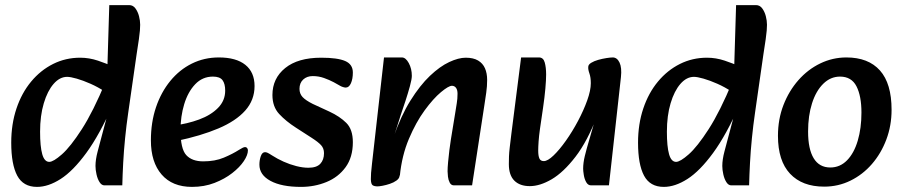

<svg xmlns="http://www.w3.org/2000/svg" viewBox="-20 -716 3534 752"><path d="M125 16Q71 16 47.5 -28Q24 -72 24 -157Q24 -230 44.5 -291Q65 -352 102 -396.5Q139 -441 188 -465.5Q237 -490 294 -490Q329 -490 363.5 -478.5Q398 -467 423 -455L391 -357Q364 -375 334.5 -388Q305 -401 280.5 -408Q256 -415 243 -415Q214 -415 190 -387.5Q166 -360 151.5 -311.5Q137 -263 137 -200Q137 -142 145.5 -112Q154 -82 173 -82Q189 -82 222.5 -111.5Q256 -141 300.5 -210Q345 -279 394 -397L423 -308Q370 -188 318 -117Q266 -46 217.5 -15Q169 16 125 16ZM389 10Q378 10 370 -2.5Q362 -15 358 -33Q354 -51 354 -66Q354 -91 362.5 -123Q371 -155 384 -204L404 -279L375 -311L386 -416L400 -433L408 -696H486Q501 -696 510.5 -683Q520 -670 524.5 -652.5Q529 -635 529 -619Q529 -609 528 -596.5Q527 -584 524 -562.5Q521 -541 515 -503L482 -273Q475 -225 470 -175Q465 -125 462.5 -78Q460 -31 459 10Z M732 16Q655 16 613 -32.5Q571 -81 571 -166Q571 -237 591 -296Q611 -355 647 -399Q683 -443 731.5 -467Q780 -491 837 -491Q905 -491 941 -462Q977 -433 977 -379Q977 -324 940.5 -283Q904 -242 835.5 -213Q767 -184 672 -164L659 -224Q714 -231 760 -248Q806 -265 834 -293.5Q862 -322 862 -361Q862 -388 851.5 -402Q841 -416 814 -416Q773 -416 744.5 -386Q716 -356 701.5 -308Q687 -260 687 -206Q687 -133 709.5 -108.5Q732 -84 776 -84Q822 -84 856.5 -98.5Q891 -113 916 -129Q924 -134 930 -137Q936 -140 940 -140Q945 -140 948 -136Q951 -132 951 -127Q951 -109 935 -85Q919 -61 889.5 -38Q860 -15 820 0.5Q780 16 732 16Z M1159 16Q1083 16 1039.5 -7.5Q996 -31 996 -71Q996 -89 1001.5 -104.5Q1007 -120 1018 -120Q1022 -120 1027 -118Q1032 -116 1046 -107Q1066 -94 1090.5 -83Q1115 -72 1140.5 -65.5Q1166 -59 1188 -59Q1220 -59 1234.5 -74.5Q1249 -90 1249 -116Q1249 -135 1237.5 -147.5Q1226 -160 1201 -176L1139 -216Q1100 -241 1073.5 -269.5Q1047 -298 1047 -344Q1047 -409 1097 -449.5Q1147 -490 1238 -490Q1302 -490 1332 -477Q1362 -464 1362 -432Q1362 -407 1354.5 -390Q1347 -373 1334 -373Q1330 -373 1323.5 -375Q1317 -377 1312 -380Q1304 -385 1287 -394Q1270 -403 1249 -410.5Q1228 -418 1205 -418Q1182 -418 1167.5 -404.5Q1153 -391 1153 -368Q1153 -349 1165 -336Q1177 -323 1205 -309L1270 -279Q1311 -260 1336.5 -234.5Q1362 -209 1362 -159Q1362 -100 1333.5 -61Q1305 -22 1258.5 -3Q1212 16 1159 16Z M1758 10Q1747 10 1741.5 -0.5Q1736 -11 1734.5 -24Q1733 -37 1733 -45Q1733 -59 1735 -81Q1737 -103 1740 -127.5Q1743 -152 1746 -170L1763 -274Q1766 -294 1769 -311.5Q1772 -329 1772 -349Q1772 -364 1766 -372Q1760 -380 1750 -380Q1737 -380 1707 -355Q1677 -330 1643 -283.5Q1609 -237 1581.5 -172Q1554 -107 1546 -27L1520 -175Q1550 -262 1587.5 -322Q1625 -382 1664 -419Q1703 -456 1739.5 -473Q1776 -490 1804 -490Q1834 -490 1852.5 -479Q1871 -468 1879.5 -448.5Q1888 -429 1888 -403Q1888 -378 1884.5 -353.5Q1881 -329 1877 -303L1829 10ZM1459 14Q1446 14 1439.5 9.5Q1433 5 1432.5 -14Q1432 -33 1437 -75L1484 -491H1554Q1569 -491 1581 -469Q1593 -447 1593 -419Q1593 -406 1585.5 -378.5Q1578 -351 1568 -320.5Q1558 -290 1550 -267L1524 -185L1561 -191L1545 -27Q1544 -17 1533 -9Q1522 -1 1507 4Q1492 9 1478.5 11.5Q1465 14 1459 14Z M2055 13Q2016 13 1994.5 -8.5Q1973 -30 1973 -73Q1973 -88 1973.5 -103Q1974 -118 1976.5 -139Q1979 -160 1983 -193L2021 -491H2091Q2108 -491 2113.5 -471.5Q2119 -452 2119 -424Q2119 -403 2116 -369Q2113 -335 2107 -294L2095 -212Q2091 -184 2089.5 -162Q2088 -140 2088 -126Q2088 -106 2092.5 -95.5Q2097 -85 2110 -85Q2125 -85 2148 -107Q2171 -129 2196.5 -165Q2222 -201 2244 -242.5Q2266 -284 2280 -323Q2294 -362 2294 -390Q2294 -413 2288.5 -428.5Q2283 -444 2284 -454Q2284 -463 2295.5 -470Q2307 -477 2323 -481.5Q2339 -486 2355 -488.5Q2371 -491 2380 -491Q2397 -491 2406.5 -471Q2416 -451 2412 -414L2365 10H2295Q2283 10 2276 -2.5Q2269 -15 2266.5 -31Q2264 -47 2264 -55Q2264 -78 2270.5 -105Q2277 -132 2289.5 -174Q2302 -216 2320 -282V-265Q2281 -163 2234 -102Q2187 -41 2141 -14Q2095 13 2055 13Z M2580 16Q2526 16 2502.5 -28Q2479 -72 2479 -157Q2479 -230 2499.5 -291Q2520 -352 2557 -396.5Q2594 -441 2643 -465.5Q2692 -490 2749 -490Q2784 -490 2818.5 -478.5Q2853 -467 2878 -455L2846 -357Q2819 -375 2789.5 -388Q2760 -401 2735.5 -408Q2711 -415 2698 -415Q2669 -415 2645 -387.5Q2621 -360 2606.5 -311.5Q2592 -263 2592 -200Q2592 -142 2600.5 -112Q2609 -82 2628 -82Q2644 -82 2677.5 -111.5Q2711 -141 2755.5 -210Q2800 -279 2849 -397L2878 -308Q2825 -188 2773 -117Q2721 -46 2672.5 -15Q2624 16 2580 16ZM2844 10Q2833 10 2825 -2.5Q2817 -15 2813 -33Q2809 -51 2809 -66Q2809 -91 2817.5 -123Q2826 -155 2839 -204L2859 -279L2830 -311L2841 -416L2855 -433L2863 -696H2941Q2956 -696 2965.5 -683Q2975 -670 2979.5 -652.5Q2984 -635 2984 -619Q2984 -609 2983 -596.5Q2982 -584 2979 -562.5Q2976 -541 2970 -503L2937 -273Q2930 -225 2925 -175Q2920 -125 2917.5 -78Q2915 -31 2914 10Z M3208 15Q3122 15 3074.5 -35.5Q3027 -86 3027 -184Q3027 -249 3048.5 -304.5Q3070 -360 3107 -402Q3144 -444 3192.5 -467.5Q3241 -491 3295 -491Q3381 -491 3426.5 -440Q3472 -389 3472 -286Q3472 -224 3451.5 -169.5Q3431 -115 3395 -73.5Q3359 -32 3311 -8.5Q3263 15 3208 15ZM3232 -60Q3270 -60 3297.5 -88Q3325 -116 3339.5 -165Q3354 -214 3354 -275Q3354 -340 3334.5 -378Q3315 -416 3270 -416Q3233 -416 3204.5 -388Q3176 -360 3160.5 -311.5Q3145 -263 3145 -201Q3145 -132 3167 -96Q3189 -60 3232 -60Z"/></svg>

Font: Alkatra
Style: Regular
Weight: 400
Designer: Suman Bhandary
Version: Version 1.100;gftools[0.9.22]